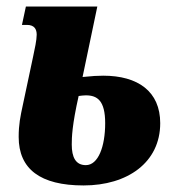

<svg xmlns="http://www.w3.org/2000/svg" viewBox="-20 -556 540 586"><path d="M235 10C369 10 469 -60 469 -180C469 -277 401 -325 295 -325C280 -325 260 -324 232 -321L277 -536H59L47 -480H62C85 -480 92 -467 92 -450C92 -434 86 -406 81 -383L50 -237C42 -200 37 -176 37 -138C37 -40 103 10 235 10ZM242 -52C211 -52 199 -76 199 -115C199 -137 200 -174 220 -263C228 -264 235 -265 242 -265C277 -265 301 -249 301 -180C301 -109 280 -52 242 -52Z"/></svg>

Font: Noto Serif ExtraCondensed Black
Style: Italic
Weight: 900
Width: 2
Italic angle: -12°
Designer: Monotype Design Team
Foundry: Monotype Imaging Inc.
Version: Version 2.014